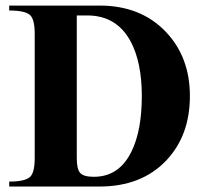

<svg xmlns="http://www.w3.org/2000/svg" viewBox="-20 -682 756 702"><path d="M674.3 -331.1Q674.3 -186 587.4 -94.7Q496.6 0 344.2 0H13.7V-18.1Q72.3 -18.1 90.3 -35.6Q106.9 -51.8 106.9 -104V-558.1Q106.9 -610.4 90.3 -626.5Q72.3 -643.6 13.7 -643.6V-661.6H344.2Q495.6 -661.6 587.4 -564.5Q674.3 -472.2 674.3 -331.1ZM498.5 -331.1Q498.5 -454.1 457.5 -530.8Q406.2 -625.5 299.3 -625.5H260.7V-104Q260.7 -63.5 273.2 -49.6Q285.6 -35.6 323.2 -35.6Q416.5 -35.6 461.4 -129.4Q498.5 -205.6 498.5 -331.1Z"/></svg>

Font: Dai Banna SIL Book
Style: Bold
Weight: 700
Designer: Victor Gaultney
Foundry: SIL International
Version: Version 2.000